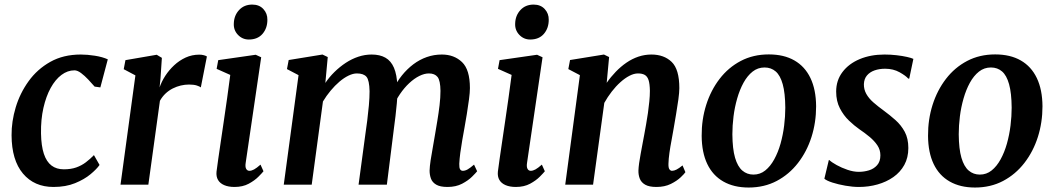

<svg xmlns="http://www.w3.org/2000/svg" viewBox="-20 -806 4608 838"><path d="M213.5 10Q129.5 10 80.2 -48.5Q31 -107 30.5 -215.5Q30 -275.5 48.5 -337.2Q67 -399 104.8 -451.5Q142.5 -504 199.5 -536Q256.5 -568 332.5 -568Q361 -568 394.2 -562.8Q427.5 -557.5 450.5 -547L418 -424.5L393 -428Q381 -442 365.2 -458.8Q349.5 -475.5 333.8 -487.2Q318 -499 305 -499Q275 -499 248.2 -479Q221.5 -459 201.2 -422.2Q181 -385.5 169.5 -335Q158 -284.5 159 -223.5Q160 -169 171.5 -134.5Q183 -100 204.8 -83.5Q226.5 -67 258.5 -67Q289.5 -67 312.8 -75.2Q336 -83.5 354.5 -97.5Q373 -111.5 390 -129L414.5 -86Q402 -68 375 -45.5Q348 -23 307.5 -6.5Q267 10 213.5 10Z M506 0 571 -477 520 -504 527.5 -543.5 664 -567 686.5 -553.5 680.5 -463.5 676.5 -424.5Q685 -449.5 701.2 -474.8Q717.5 -500 740 -521Q762.5 -542 790.2 -554.8Q818 -567.5 850 -567.5Q860.5 -567.5 869.8 -565Q879 -562.5 883 -559.5L856.5 -424.5Q852 -428.5 839 -432.8Q826 -437 805 -437Q787.5 -437 769.2 -432.8Q751 -428.5 733.8 -419.8Q716.5 -411 702.2 -397.5Q688 -384 678 -366L627.5 0Z M1003.5 10Q977 10 958.5 2Q940 -6 931.5 -20.8Q923 -35.5 925 -56.5Q927.5 -78.5 932.5 -111.8Q937.5 -145 943.5 -187Q949.5 -229 956.8 -277.2Q964 -325.5 971.2 -376.8Q978.5 -428 985 -479L925.5 -505.5L932.5 -543.5L1096 -567L1120 -556L1052.5 -96.5Q1049.5 -78.5 1054.2 -69.5Q1059 -60.5 1068.5 -60.5Q1078 -60.5 1089 -66.5Q1100 -72.5 1117 -87.5L1130 -58.5Q1124.5 -51.5 1108.2 -35Q1092 -18.5 1065.8 -4.2Q1039.5 10 1003.5 10ZM1066 -633.5Q1038 -633.5 1018.5 -654Q999 -674.5 1000.5 -703.5Q1001.5 -738.5 1023.5 -762.2Q1045.5 -786 1081 -786Q1111.5 -786 1129.5 -766.5Q1147.5 -747 1147 -719.5Q1147 -683 1125.8 -658.2Q1104.5 -633.5 1066 -633.5Z M1410.5 -557 1400 -444Q1417 -469.5 1440 -492Q1463 -514.5 1489.2 -531.8Q1515.5 -549 1544 -558.5Q1572.5 -568 1602 -568Q1638 -568 1662.2 -554.2Q1686.5 -540.5 1699.5 -510.2Q1712.5 -480 1714.5 -429.5Q1714.5 -423 1714.5 -416Q1714.5 -409 1714 -402Q1713.5 -395 1713 -387L1695 -413Q1711.5 -448.5 1734.2 -476.8Q1757 -505 1784.2 -525.5Q1811.5 -546 1842.8 -557Q1874 -568 1908.5 -568Q1962 -568 1996.5 -535Q2031 -502 2031 -421.5Q2031 -403 2027 -372.5Q2023 -342 2017.5 -308.2Q2012 -274.5 2007 -247Q2002.5 -222 1997.5 -193.8Q1992.5 -165.5 1989 -138.8Q1985.5 -112 1984.5 -91Q1984 -73.5 1988.2 -67Q1992.5 -60.5 2000 -60.5Q2010 -60.5 2020.8 -66.5Q2031.5 -72.5 2049 -87.5L2062.5 -58.5Q2057 -51.5 2040.5 -35Q2024 -18.5 1997 -4.2Q1970 10 1933 10Q1901 10 1884 0Q1867 -10 1861 -26.2Q1855 -42.5 1855 -61.5Q1855.5 -80 1859.5 -106.5Q1863.5 -133 1869 -162.5Q1874.5 -192 1879 -220.5Q1883.5 -247.5 1889 -280.2Q1894.5 -313 1898.5 -346.8Q1902.5 -380.5 1902.5 -409.5Q1902 -454.5 1889.8 -470Q1877.5 -485.5 1852 -485.5Q1832.5 -485.5 1810.2 -474.5Q1788 -463.5 1766.2 -443.2Q1744.5 -423 1725.8 -395.5Q1707 -368 1694 -335.5L1715 -406.5Q1714.5 -383.5 1712 -355.5Q1709.5 -327.5 1706.2 -299.5Q1703 -271.5 1699.5 -247L1668.5 0H1545L1574.5 -219Q1578.5 -246.5 1582.8 -279.5Q1587 -312.5 1590 -346Q1593 -379.5 1593 -408Q1592 -456 1579.5 -470.8Q1567 -485.5 1537.5 -485.5Q1521 -485.5 1501.2 -476Q1481.5 -466.5 1461.5 -449.5Q1441.5 -432.5 1423 -410.2Q1404.5 -388 1389.5 -363L1340.5 0H1218.5L1283 -478L1232.5 -504.5L1240 -544L1387.5 -568Z M2231.5 10Q2205 10 2186.5 2Q2168 -6 2159.5 -20.8Q2151 -35.5 2153 -56.5Q2155.5 -78.5 2160.5 -111.8Q2165.5 -145 2171.5 -187Q2177.5 -229 2184.8 -277.2Q2192 -325.5 2199.2 -376.8Q2206.5 -428 2213 -479L2153.5 -505.5L2160.5 -543.5L2324 -567L2348 -556L2280.5 -96.5Q2277.5 -78.5 2282.2 -69.5Q2287 -60.5 2296.5 -60.5Q2306 -60.5 2317 -66.5Q2328 -72.5 2345 -87.5L2358 -58.5Q2352.5 -51.5 2336.2 -35Q2320 -18.5 2293.8 -4.2Q2267.5 10 2231.5 10ZM2294 -633.5Q2266 -633.5 2246.5 -654Q2227 -674.5 2228.5 -703.5Q2229.5 -738.5 2251.5 -762.2Q2273.5 -786 2309 -786Q2339.5 -786 2357.5 -766.5Q2375.5 -747 2375 -719.5Q2375 -683 2353.8 -658.2Q2332.5 -633.5 2294 -633.5Z M2628 -444.5Q2646 -470.5 2667.8 -493Q2689.5 -515.5 2714.2 -532.5Q2739 -549.5 2766.5 -558.8Q2794 -568 2823 -568Q2878 -568 2911.5 -535.8Q2945 -503.5 2945 -421.5Q2945 -403 2940.8 -372Q2936.5 -341 2930.8 -307.5Q2925 -274 2920.5 -247Q2916.5 -222 2911 -193.8Q2905.5 -165.5 2901.8 -138.8Q2898 -112 2897.5 -91Q2897 -73.5 2901.8 -67Q2906.5 -60.5 2913 -60.5Q2922 -60.5 2932.5 -65.8Q2943 -71 2959 -84L2971.5 -54.5Q2967.5 -48 2951 -32.2Q2934.5 -16.5 2907.8 -3.2Q2881 10 2845 10Q2813.5 10 2796.2 0.2Q2779 -9.5 2772.5 -26Q2766 -42.5 2766.5 -62Q2767 -75.5 2769.5 -93.8Q2772 -112 2776 -133.2Q2780 -154.5 2784 -176.5Q2788 -198.5 2792 -219Q2795.5 -239.5 2800 -263.5Q2804.5 -287.5 2808 -313Q2811.5 -338.5 2814 -363.2Q2816.5 -388 2816.5 -409.5Q2816 -440 2810.8 -456.2Q2805.5 -472.5 2794.2 -479Q2783 -485.5 2764.5 -485.5Q2747 -485.5 2727.2 -475.2Q2707.5 -465 2687.8 -447.2Q2668 -429.5 2650 -406.2Q2632 -383 2617.5 -357L2568.5 0H2447L2511 -478L2460.5 -504.5L2468 -544L2616 -568L2638.5 -557Z M3335.5 -568.5Q3401.5 -568.5 3447.2 -542.2Q3493 -516 3517.2 -465.5Q3541.5 -415 3542 -342Q3542 -271.5 3521.8 -208Q3501.5 -144.5 3463 -94.8Q3424.5 -45 3370 -16.2Q3315.5 12.5 3247.5 12.5Q3183 12.5 3137 -13.8Q3091 -40 3067 -90.2Q3043 -140.5 3042.5 -213Q3042 -284 3062.2 -348Q3082.5 -412 3120.8 -461.8Q3159 -511.5 3213.2 -540Q3267.5 -568.5 3335.5 -568.5ZM3317 -511.5Q3287.5 -511.5 3264.8 -493.5Q3242 -475.5 3225.2 -445Q3208.5 -414.5 3197.5 -376.2Q3186.5 -338 3181.5 -297.8Q3176.5 -257.5 3176.5 -220Q3177 -156 3188.2 -117.5Q3199.5 -79 3220 -61.5Q3240.5 -44 3268.5 -44Q3297.5 -44 3320 -62Q3342.5 -80 3359.2 -110.5Q3376 -141 3386.8 -179.2Q3397.5 -217.5 3402.5 -258Q3407.5 -298.5 3407.5 -336Q3407 -400 3396.2 -438.5Q3385.5 -477 3365.5 -494.2Q3345.5 -511.5 3317 -511.5Z M3948.5 -463H3944Q3934 -475 3906.5 -490.5Q3879 -506 3843 -506Q3818 -506 3797.2 -498.8Q3776.5 -491.5 3764 -476.8Q3751.5 -462 3750.5 -439Q3750 -416 3761 -396.2Q3772 -376.5 3792 -359Q3812 -341.5 3837.5 -323Q3863.5 -304 3888.2 -282Q3913 -260 3928.8 -230.8Q3944.5 -201.5 3944.5 -160Q3944.5 -118 3927 -86.2Q3909.5 -54.5 3879.2 -33.2Q3849 -12 3810.2 -1Q3771.5 10 3728.5 10Q3701.5 10 3670 4.5Q3638.5 -1 3613 -9.2Q3587.5 -17.5 3578 -26L3597.5 -107.5H3599.5Q3610 -97.5 3631.8 -85.5Q3653.5 -73.5 3679.2 -64.8Q3705 -56 3728.5 -56Q3751 -56 3772.5 -62.5Q3794 -69 3808.2 -85Q3822.5 -101 3822.5 -128Q3822.5 -152 3809.5 -171.5Q3796.5 -191 3775.5 -208.5Q3754.5 -226 3730 -242.5Q3708.5 -257.5 3685.2 -279.8Q3662 -302 3645.8 -333.2Q3629.5 -364.5 3629.5 -406.5Q3629.5 -455 3657 -491.5Q3684.5 -528 3732.2 -548Q3780 -568 3840.5 -568Q3867 -568 3893 -565Q3919 -562 3938.8 -557.5Q3958.5 -553 3966.5 -549Z M4323.5 -568.5Q4389.5 -568.5 4435.2 -542.2Q4481 -516 4505.2 -465.5Q4529.5 -415 4530 -342Q4530 -271.5 4509.8 -208Q4489.5 -144.5 4451 -94.8Q4412.5 -45 4358 -16.2Q4303.5 12.5 4235.5 12.5Q4171 12.5 4125 -13.8Q4079 -40 4055 -90.2Q4031 -140.5 4030.5 -213Q4030 -284 4050.2 -348Q4070.5 -412 4108.8 -461.8Q4147 -511.5 4201.2 -540Q4255.5 -568.5 4323.5 -568.5ZM4305 -511.5Q4275.5 -511.5 4252.8 -493.5Q4230 -475.5 4213.2 -445Q4196.5 -414.5 4185.5 -376.2Q4174.5 -338 4169.5 -297.8Q4164.5 -257.5 4164.5 -220Q4165 -156 4176.2 -117.5Q4187.5 -79 4208 -61.5Q4228.5 -44 4256.5 -44Q4285.5 -44 4308 -62Q4330.5 -80 4347.2 -110.5Q4364 -141 4374.8 -179.2Q4385.5 -217.5 4390.5 -258Q4395.5 -298.5 4395.5 -336Q4395 -400 4384.2 -438.5Q4373.5 -477 4353.5 -494.2Q4333.5 -511.5 4305 -511.5Z"/></svg>

Font: Merriweather Light 18pt SemiBold
Style: Italic
Weight: 600
Italic angle: -7.8°
Version: Version 2.101